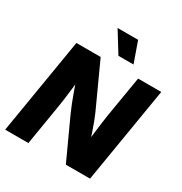

<svg xmlns="http://www.w3.org/2000/svg" viewBox="-213 -1105 1197 1262"><g transform="rotate(30 386.0 -474.0)"><path d="M7.3 0 127.9 -727.5H312L462.9 -397.5Q473.6 -373.5 486.1 -341.3Q498.5 -309.1 511.2 -270.8Q523.9 -232.4 535.2 -190.4L512.7 -164.1Q516.6 -202.1 522.2 -249.8Q527.8 -297.4 533.7 -341.8Q539.6 -386.2 543.9 -414.6L596.2 -727.5H772L651.4 0H467.8L329.1 -302.2Q315.4 -332.5 301 -368.9Q286.6 -405.3 271 -449.5Q255.4 -493.7 237.8 -546.4L265.1 -554.2Q259.8 -501.5 253.9 -452.6Q248 -403.8 242.9 -365Q237.8 -326.2 233.4 -302.2L183.6 0ZM409.2 -792.5 313 -948.2H468.8L523.9 -792.5Z"/></g></svg>

Font: Inter 24pt ExtraBold
Style: Italic
Weight: 800
Italic angle: -9.3988°
Designer: Rasmus Andersson
Foundry: rsms
Version: Version 4.001;git-66647c0bb